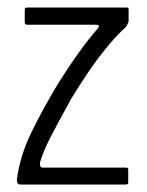

<svg xmlns="http://www.w3.org/2000/svg" viewBox="-20 -492 392 512"><path d="M25 -13Q33 -76 63.5 -138.5Q94 -201 133 -266Q161 -311 188.5 -349.5Q216 -388 240 -415Q244 -420 244 -422.5Q244 -425 238 -426H52Q50 -426 48 -427.5Q46 -429 46 -432V-465Q46 -470 48 -471Q50 -472 53 -472H316Q322 -472 322.5 -470.5Q323 -469 323 -463V-437Q323 -433 319 -425.5Q315 -418 309 -414Q286 -392 260.5 -360.5Q235 -329 212 -294.5Q189 -260 170 -229Q142 -178 119 -134.5Q96 -91 87 -60Q86 -56 87 -50.5Q88 -45 95 -45H316Q319 -45 320.5 -44Q322 -43 322 -39V-6Q322 -2 320 -1Q318 0 314 0H34Q30 0 27.5 -2.5Q25 -5 25 -13Z"/></svg>

Font: Glory Thin Light
Style: Regular
Weight: 300
Version: Version 1.011